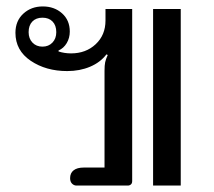

<svg xmlns="http://www.w3.org/2000/svg" viewBox="-20 -577 666 597"><path d="M198 -23Q198 -39 209 -47.5Q220 -56 240 -56H305V-357Q305 -374 307 -383.5Q309 -393 315 -406L311 -408Q292 -383 260 -369.5Q228 -356 189 -356Q123 -356 75.5 -388Q28 -420 28 -475Q28 -512 52.5 -534.5Q77 -557 113 -557Q149 -557 173 -535.5Q197 -514 197 -479Q197 -459 187.5 -443Q178 -427 162 -420V-417Q180 -411 201 -411Q247 -411 277.5 -439.5Q308 -468 308 -513V-549H391V-14Q391 -7 387 -3.5Q383 0 377 0H218Q210 0 204 -6Q198 -12 198 -23ZM456 -549H542V0H456ZM155 -477Q155 -498 143.5 -510Q132 -522 112 -522Q92 -522 80.5 -510Q69 -498 69 -477Q69 -457 81 -444.5Q93 -432 112 -432Q131 -432 143 -444.5Q155 -457 155 -477Z"/></svg>

Font: Maitree Medium
Style: Regular
Weight: 500
Designer: CadsonDemak Team
Foundry: CadsonDemak
Version: Version 1.000